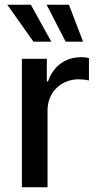

<svg xmlns="http://www.w3.org/2000/svg" viewBox="-20 -796 420 816"><path d="M73 0H182V-326C182 -404 239 -459 315 -459C329 -459 347 -457 358 -454V-549C347 -552 338 -553 326 -553C260 -553 207 -517 184 -450H179V-546H73ZM11 -776 122 -619H198L111 -776ZM178 -776 259 -619H333L273 -776Z"/></svg>

Font: Wafeq Medium
Style: Regular
Weight: 500
Designer: Rasmus Andersson & Azza Alameddine
Foundry: Google & TypeTogether
Version: Version 3.000;January 28, 2025;FontCreator 15.0.0.3014 64-bi